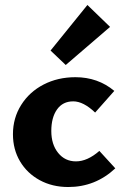

<svg xmlns="http://www.w3.org/2000/svg" viewBox="-20 -743 495 771"><path d="M32 -204Q32 -269 65 -321.5Q98 -374 155 -403.5Q212 -433 283 -433Q373 -433 439 -378L362 -291Q315 -336 274 -336Q232 -336 209 -303.5Q186 -271 186 -217Q186 -163 213.5 -129Q241 -95 285 -95Q331 -95 379 -137L443 -67Q363 8 254 8Q190 8 139.5 -19.5Q89 -47 60.5 -95Q32 -143 32 -204ZM183 -540 331 -723 422 -635 244 -482Z"/></svg>

Font: Ysabeau Ultrabold
Style: Regular
Weight: 800
Designer: Christian Thalmann (Catharsis Fonts)
Version: Version 0.003